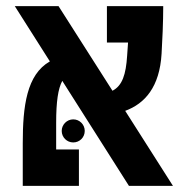

<svg xmlns="http://www.w3.org/2000/svg" viewBox="-20 -606 626 626"><path d="M400.4 0H543.9L388.2 -244.6C452.6 -268.1 500.5 -322.8 506.8 -430.7C509.3 -471.7 512.2 -534.2 512.2 -585.9H328.6V-467.3H397.5C396.5 -452.6 395.5 -438.5 394.5 -424.3C390.6 -363.3 378.9 -326.7 346.7 -310.1L170.9 -585.9H28.3L142.6 -405.8C66.9 -362.8 54.2 -259.8 54.2 -139.2V0H237.3V-118.7H163.1V-205.6C163.1 -274.9 169.4 -316.9 183.1 -342.3ZM218.8 -141.6C239.7 -141.6 256.3 -158.2 256.3 -179.2C256.3 -199.7 239.7 -216.8 218.8 -216.8C198.2 -216.8 181.2 -199.7 181.2 -179.2C181.2 -158.2 198.2 -141.6 218.8 -141.6Z"/></svg>

Font: Cascadia Code NF SemiBold
Style: Regular
Weight: 600
Monospace: yes
Designer: Aaron Bell
Foundry: Saja Typeworks
Version: Version 2404.023